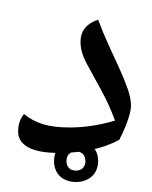

<svg xmlns="http://www.w3.org/2000/svg" viewBox="-20 -592 454 574"><path d="M156.2 -134.8Q95.2 -134.8 64.7 -151.4Q34.2 -168 34.2 -198.2Q34.2 -230.5 51.8 -251Q76.7 -230.5 108.6 -220.7Q140.6 -210.9 188 -210.9Q254.4 -210.9 323.7 -231.4Q308.1 -275.9 282.2 -323.2L248 -385.7Q232.9 -412.1 226.8 -430.2Q220.7 -448.2 220.7 -466.8Q220.7 -515.6 273.4 -533.2Q288.6 -492.2 305.7 -455.3Q322.8 -418.5 337.4 -386.2Q352.1 -354 361.8 -326.2Q371.6 -298.3 371.6 -275.4Q371.6 -260.7 362.3 -233.2Q353 -205.6 336.4 -173.8Q263.7 -134.8 156.2 -134.8ZM218.8 -572.3ZM214.4 -105.5ZM214.4 -83ZM273.4 -111.3Q273.4 -96.2 268.3 -84.2Q263.2 -72.3 254.4 -64.5Q245.6 -56.6 233.6 -52.2Q221.7 -47.9 207 -47.9Q192.9 -47.9 180.7 -52.2Q168.5 -56.6 159.9 -64.5Q151.4 -72.3 146.5 -84Q141.6 -95.7 141.6 -110.4Q141.6 -125.5 146.5 -137Q151.4 -148.4 159.9 -156.2Q168.5 -164.1 180.7 -168.5Q192.9 -172.9 207.5 -172.9Q221.7 -172.9 233.6 -168.5Q245.6 -164.1 254.4 -156.2Q263.2 -148.4 268.3 -137.2Q273.4 -126 273.4 -111.3ZM235.4 -110.4Q235.4 -124.5 227.5 -131.8Q219.7 -139.2 207.5 -139.2Q194.8 -139.2 186.8 -131.8Q178.7 -124.5 178.7 -110.4Q178.7 -97.7 186 -89.8Q193.4 -82 207 -82Q220.2 -82 227.8 -89.8Q235.4 -97.7 235.4 -110.4ZM211.9 -38.1Z"/></svg>

Font: Noto Naskh Arabic UI
Style: Regular
Weight: 400
Designer: Monotype Design team
Foundry: Monotype Imaging Inc.
Version: Version 1.05